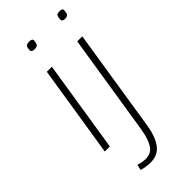

<svg xmlns="http://www.w3.org/2000/svg" viewBox="-291 -773 1049 1049"><g transform="rotate(-45 233.5 -248.5)"><path d="M186 -717Q209 -717 209 -703Q207 -679 200 -672.5Q193 -666 176 -666Q154 -666 154 -682Q155 -705 162 -711Q169 -717 186 -717ZM53 0 137 -532H176L92 0ZM421 -717Q443 -717 442 -703Q441 -679 434 -672.5Q427 -666 411 -666Q390 -666 391 -682Q392 -705 398 -711Q404 -717 421 -717ZM411 -532 318 60Q306 137 275.5 178.5Q245 220 187 220Q176 220 155.5 217.5Q135 215 120 209L128 177Q145 183 158.5 185Q172 187 183 187Q226 187 247.5 153Q269 119 279 57L372 -532Z"/></g></svg>

Font: Georama Extended ExtraLight
Style: Italic
Weight: 200
Width: 7
Italic angle: -9°
Designer: Jean-Baptiste Levee
Foundry: Production Type
Version: Version 1.000